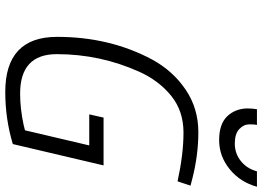

<svg xmlns="http://www.w3.org/2000/svg" viewBox="-150 -812 972 711"><g transform="rotate(90 335.5 -456.0)"><path d="M442 -922H384C382 -910 381 -898 381 -886C381.7 -856 391.5 -831.2 410.5 -811.5C429.5 -791.8 458.8 -782 498.5 -782C538.2 -782 574 -795 606 -821C638 -847 659.7 -880.7 671 -922H614C607.3 -897.3 594.7 -877.5 576 -862.5C557.3 -847.5 535.8 -840 511.5 -840C487.2 -840 469.2 -845.5 457.5 -856.5C445.8 -867.5 440 -880 440 -894C440 -908 440.7 -917.3 442 -922ZM320 10C386.7 10 451 0.7 513 -18L592 -354H415L403 -301H518L462 -63L442 -58C402 -49.3 363.3 -45 326 -45C228.7 -45 180 -90.3 180 -181C180 -288.3 202 -390.7 246 -488C268 -536 297.7 -575 335 -605C372.3 -635 417.5 -650 470.5 -650C523.5 -650 583.7 -642.7 651 -628L667 -676L640 -683C582 -697.7 525 -705 469 -705C410.3 -705 357.8 -689.3 311.5 -658C265.2 -626.7 228 -585.3 200 -534C144 -429.3 116 -312 116 -182C116 -54 184 10 320 10Z"/></g></svg>

Font: Titillium Web
Style: Light Italic
Weight: 300
Italic angle: -13°
Version: Version 1.001;PS 57.000;hotconv 1.0.70;makeotf.lib2.5.55311